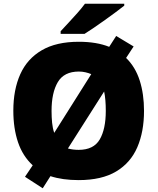

<svg xmlns="http://www.w3.org/2000/svg" viewBox="-20 -947 837 1020"><path d="M745.1 -357.9Q745.1 -247.6 709.5 -164.8Q673.8 -82 597.2 -36.1Q520.5 9.8 397.9 9.8Q311.5 9.8 248 -11.2L207 53.2L112.8 -7.8L153.8 -68.8Q100.6 -117.7 75.7 -191.4Q50.8 -265.1 50.8 -358.9Q50.8 -470.2 87.6 -552.5Q124.5 -634.8 201.7 -679.9Q278.8 -725.1 398.9 -725.1Q493.2 -725.1 560.1 -698.2L597.2 -755.9L689.9 -700.2L649.9 -639.2Q699.2 -591.3 722.2 -519.3Q745.1 -447.3 745.1 -357.9ZM253.9 -357.9Q253.9 -324.2 256.8 -294.7Q259.8 -265.1 268.1 -241.2L464.8 -553.2Q450.7 -559.1 433.8 -563Q417 -566.9 398.9 -566.9Q320.3 -566.9 287.1 -510.7Q253.9 -454.6 253.9 -357.9ZM542 -357.9Q542 -419.4 533.2 -460.9L340.8 -158.2Q353 -154.8 367.7 -152.8Q382.3 -150.9 397.9 -150.9Q477.5 -150.9 509.8 -206.1Q542 -261.2 542 -357.9ZM640.1 -927.2V-917Q622.6 -902.8 595.2 -882.6Q567.9 -862.3 537.4 -840.6Q506.8 -818.8 478.3 -799.3Q449.7 -779.8 429.2 -767.1H302.2V-781.2Q319.3 -799.8 343.3 -825.4Q367.2 -851.1 391.1 -877.9Q415 -904.8 431.2 -927.2Z"/></svg>

Font: Open Sans ExtraBold
Style: Regular
Weight: 800
Designer: Monotype Design Team
Foundry: Monotype Imaging Inc.
Version: Version 3.003; ttfautohint (v1.8.4)